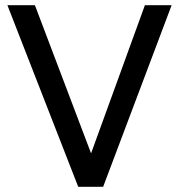

<svg xmlns="http://www.w3.org/2000/svg" viewBox="-20 -720 690 740"><path d="M281.5 0 8.5 -700H114.5L331 -129L538.5 -700H641.5L377.5 0Z"/></svg>

Font: Geologica Light
Style: Regular
Weight: 300
Designer: Sindre Bremnes, Frode Helland
Foundry: Monokrom Skriftforlag AS
Version: Version 1.010; ttfautohint (v1.8.4.7-5d5b);gftools[0.9.28]